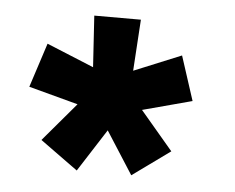

<svg xmlns="http://www.w3.org/2000/svg" viewBox="-36 -761 538 439"><g transform="rotate(5 232.5 -542.0)"><path d="M154.7 -363.7 68.2 -426.2 143.3 -514.7 30 -545 63 -646.7 171.3 -602.2 163.8 -720H270.8L263.3 -602.2L371.7 -646.7L404.7 -545L291.3 -514.7L366.3 -426.2L279.8 -363.7L217.3 -461.3Z"/></g></svg>

Font: Manrope ExtraLight
Style: Regular
Weight: 200
Designer: Mikhail Sharanda
Foundry: Mikhail Sharanda
Version: Version 4.505